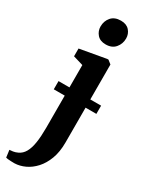

<svg xmlns="http://www.w3.org/2000/svg" viewBox="-283 -826 863 1113"><g transform="rotate(30 149.0 -269.5)"><path d="M42.5 242.5Q31.5 242.5 19.2 242Q7 241.5 -2.5 240.5Q-12 239.5 -15.5 238L-22 189.5Q-14 189.5 1 187.2Q16 185 31.5 177.5Q56.5 166 71.2 140Q86 114 92.5 72.2Q99 30.5 99 -27.5L98.5 -447.5L31.5 -467.5V-519.5L206 -550.5H214L238 -531.5L238.5 -9.5Q238.5 53 221 99.8Q203.5 146.5 174.8 178Q146 209.5 111.5 225.5Q77 241.5 42.5 242.5ZM154.5 -618.5Q117.5 -618.5 97.8 -641.2Q78 -664 78 -694.5Q78 -731 100.2 -756.8Q122.5 -782.5 164 -782.5H165Q202 -782.5 221.8 -760.2Q241.5 -738 241.5 -707.5Q241.5 -671.5 219.2 -645Q197 -618.5 155.5 -618.5ZM310.5 -298V-243H25.5V-298Z"/></g></svg>

Font: Merriweather 60pt
Style: Bold
Weight: 700
Version: Version 2.100